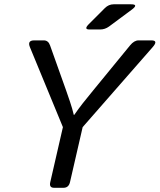

<svg xmlns="http://www.w3.org/2000/svg" viewBox="-20 -892 758 912"><path d="M404.3 -752Q376.5 -752 402.3 -777.8L478 -853.5Q496.1 -871.6 520 -871.6H602.5Q640.1 -871.6 606 -846.2L498 -766.1Q478.5 -752 456.1 -752ZM122.1 -668Q108.9 -700.2 142.6 -700.2H188Q209.5 -700.2 217.8 -676.3L293.9 -462.9Q300.8 -443.4 312.3 -409.4Q323.7 -375.5 330.6 -346.2H332.5Q353 -375.5 372.8 -400.9Q392.6 -426.3 422.9 -462.9L597.7 -676.3Q617.2 -700.2 638.2 -700.2H699.2Q733.4 -700.2 705.1 -668L372.6 -288.1L312.5 -26.9Q306.2 0 281.7 0H236.8Q212.4 0 218.8 -26.9L278.8 -288.1Z"/></svg>

Font: Istok Web
Style: BoldItalic
Weight: 700
Italic angle: -13°
Designer: Andrey V. Panov
Foundry: Andrey V. Panov
Version: Version 1.0.2g